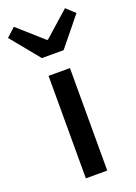

<svg xmlns="http://www.w3.org/2000/svg" viewBox="-199 -907 686 970"><g transform="rotate(-20 144.0 -422.0)"><path d="M87 0H202V-551H87ZM86 -647H203L328 -801L282 -844L147 -724H142L7 -844L-40 -801Z"/></g></svg>

Font: Noto Sans CJK HK Medium
Style: Regular
Weight: 500
Designer: Ryoko NISHIZUKA 西塚涼子 (kana, bopomofo & ideographs); Paul D. Hunt (Latin, Greek & Cyrillic); Sandoll Communications 산돌커뮤니
Foundry: Adobe
Version: Version 2.004;hotconv 1.0.118;makeotfexe 2.5.65603